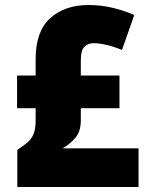

<svg xmlns="http://www.w3.org/2000/svg" viewBox="-20 -745 594 765"><path d="M333 -725Q382 -725 428.5 -714Q475 -703 515 -685L466 -546Q432 -560 403 -566.5Q374 -573 353 -573Q330 -573 316 -558.5Q302 -544 302 -506V-444H456V-314H302V-265Q302 -221 279.5 -195Q257 -169 229 -154H532V0H49V-148Q74 -164 90 -178Q106 -192 114 -212Q122 -232 122 -264V-314H48V-444H122V-510Q122 -620 180 -672.5Q238 -725 333 -725Z"/></svg>

Font: Noto Sans Bengali SemiCondensed Black
Style: Regular
Weight: 900
Width: 4
Designer: Joana Ranito - Universal Thirst; Jelle Bosma - Monotype Design Team
Foundry: Universal Thirst ehf.
Version: Version 3.000; ttfautohint (v1.8.4.7-5d5b)